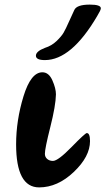

<svg xmlns="http://www.w3.org/2000/svg" viewBox="-20 -811 458 834"><path d="M150 3Q50 3 50 -184Q50 -288 82 -392.5Q114 -497 164 -497Q192 -497 207.5 -462Q223 -427 223 -401Q222 -352 198.5 -259Q175 -166 175 -143Q175 -129 185 -120.5Q195 -112 210 -112Q232 -112 291 -172.5Q350 -233 357 -233Q371 -233 371 -198Q371 -131 300.5 -64Q230 3 150 3ZM402 -741Q290 -550 175 -550Q136 -550 136 -569Q136 -588 175 -603Q204 -612 225.5 -632.5Q247 -653 256.5 -669.5Q266 -686 281 -720Q296 -754 303 -768Q314 -791 370 -791Q418 -791 418 -775Q418 -767 402 -741Z"/></svg>

Font: LeckerliOne
Style: Regular
Weight: 400
Designer: Gesine Todt
Foundry: Gesine Todt
Version: Version 1.000